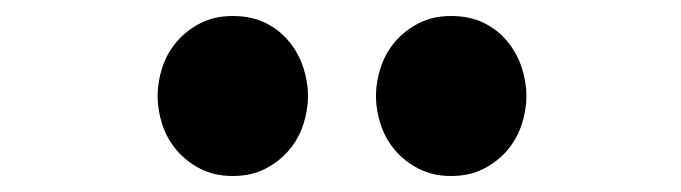

<svg xmlns="http://www.w3.org/2000/svg" viewBox="-20 -915 851 240"><path d="M638 -795Q638 -777 632 -759Q626 -741 614 -727Q602 -713 584.5 -704Q567 -695 544 -695Q521 -695 503.5 -704Q486 -713 474 -727Q462 -741 456 -759Q450 -777 450 -795Q450 -813 456 -831Q462 -849 474 -863Q486 -877 503.5 -886Q521 -895 544 -895Q567 -895 584.5 -886.5Q602 -878 614 -863.5Q626 -849 632 -831Q638 -813 638 -795ZM365 -795Q365 -777 359 -759Q353 -741 341 -727Q329 -713 311.5 -704Q294 -695 271 -695Q248 -695 230.5 -704Q213 -713 201 -727Q189 -741 183 -759Q177 -777 177 -795Q177 -813 183 -831Q189 -849 201 -863Q213 -877 230.5 -886Q248 -895 271 -895Q294 -895 311.5 -886.5Q329 -878 341 -863.5Q353 -849 359 -831Q365 -813 365 -795Z"/></svg>

Font: TypoPRO Sinkin Sans
Style: 900 X Black
Weight: 950
Designer: Keith Bates
Foundry: K-Type
Version: Sinkin Sans (version 1.0)  by Keith Bates   •   © 2014   www